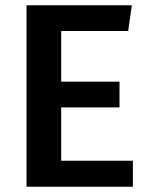

<svg xmlns="http://www.w3.org/2000/svg" viewBox="-20 -711 570 731"><path d="M482 -691 468 -593H213V-400H435V-302H213V-99H486V0H81V-691Z"/></svg>

Font: FiraGO Medium
Style: Regular
Weight: 500
Designer: bBox Type
Foundry: bBox Type GmbH
Version: Version 1.001;PS 001.001;hotconv 1.0.88;makeotf.lib2.5.64775